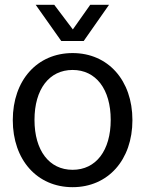

<svg xmlns="http://www.w3.org/2000/svg" viewBox="-20 -764 602 796"><path d="M281 12C428 12 529 -101 529 -266C529 -431 428 -544 281 -544C134 -544 33 -431 33 -266C33 -101 134 12 281 12ZM281 -60C184 -60 123 -140 123 -267C123 -394 184 -474 281 -474C378 -474 439 -394 439 -267C439 -140 378 -60 281 -60ZM234 -594H327L432 -744H354L282 -642L205 -744H128Z"/></svg>

Font: Ronzino
Style: Regular
Weight: 400
Designer: Nunzio Mazzaferro
Foundry: Collletttivo
Version: Version 1.000;Glyphs 3.3 (3337)